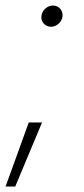

<svg xmlns="http://www.w3.org/2000/svg" viewBox="-20 -535 310 707"><path d="M0.5 151.9 85.9 -84H134.8L36.1 151.9ZM168 -436.5Q150.9 -436.5 140.4 -449Q129.9 -461.4 132.8 -478.5Q135.7 -493.7 147.9 -504.2Q160.2 -514.6 174.8 -514.6Q191.9 -514.6 202.1 -502.2Q212.4 -489.7 210 -473.1Q207.5 -458 195.3 -447.3Q183.1 -436.5 168 -436.5Z"/></svg>

Font: Inter 17pt ExtraLight
Style: Italic
Weight: 250
Italic angle: -9.3988°
Version: Version 4.001;git-66647c0bb